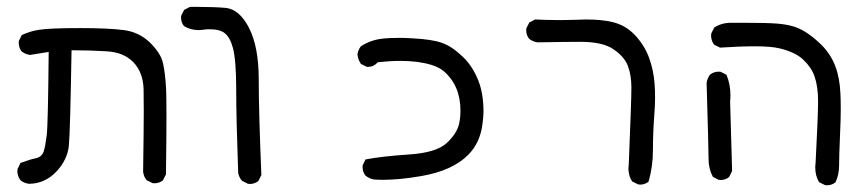

<svg xmlns="http://www.w3.org/2000/svg" viewBox="-20 -429 2540 566"><path d="M195.3 -280.8Q245.1 -280.8 294.4 -277.8Q344.7 -274.9 373.3 -245.4Q401.9 -215.8 403.3 -165.5Q403.8 -149.4 403.8 -100.8Q403.8 -52.2 401.9 77.6Q403.8 91.8 412.1 102.1L429.7 110.8Q432.1 111.3 434.6 111.3Q450.2 111.3 460.4 102.5L469.2 85Q470.7 -25.4 470.7 -84.5Q470.7 -143.6 469.7 -165.5Q467.3 -213.4 460.4 -243.2Q454.1 -272 421.9 -303.7Q389.6 -334.5 345.2 -340.3Q299.3 -346.2 217.3 -346.2Q127.4 -346.2 96.2 -341.3Q69.3 -337.4 44.4 -325.7L35.6 -308.6Q35.2 -306.2 35.2 -303.7Q35.2 -288.1 43.9 -277.3Q54.7 -269 68.4 -267.1L123.5 -275.9Q121.6 -61.5 117.7 -29.8Q113.8 2 108.9 17.1Q103 34.2 85 37.6Q69.8 40.5 40.5 51.3L31.7 69.3Q31.2 72.3 31.2 76.7Q31.2 81.1 33.2 88.4Q35.2 95.7 40.5 102.5Q50.8 110.8 64.9 112.8Q111.3 112.8 145.5 77.6Q179.2 42 183.1 -0.5Q187 -43.9 190.9 -280.8Z M710.9 112.8Q713.9 113.3 718.3 113.3Q722.7 113.3 729.2 111.3Q735.8 109.4 741.7 104.5L750.5 86.9Q742.7 -100.6 742.7 -195.8Q742.7 -291 713.9 -347.2Q685.5 -401.9 645 -405.8Q610.8 -408.7 563.5 -408.7Q552.2 -408.7 540 -408.7L522.9 -399.9L514.2 -382.8Q513.7 -380.4 513.7 -377.9Q513.7 -362.3 522.5 -352.1Q541.5 -340.3 565.9 -340.3Q572.3 -340.3 580.8 -341.6Q589.4 -342.8 596.7 -342.8Q628.4 -342.8 642.6 -331.1Q658.2 -318.8 666.5 -288.1Q676.3 -251.5 676.3 -166.3Q676.3 -81.1 682.1 79.6Q684.1 93.3 693.4 104Z M1108.9 101.1Q1157.7 101.1 1220.2 90.3Q1313 74.7 1359.9 27.8Q1395.5 -7.8 1402.3 -63.5Q1405.3 -85.4 1405.3 -100.6Q1405.3 -115.7 1404.3 -125.5Q1402.3 -154.3 1394.5 -179.2Q1377.9 -229 1345.5 -260.5Q1313 -292 1283.4 -302.5Q1253.9 -313 1197.8 -315.9Q1173.3 -317.4 1161.1 -317.4Q1126 -317.4 1106 -314.9Q1072.3 -311 1043.9 -292.5Q1035.6 -282.2 1033.7 -268.6Q1035.6 -252.9 1043.9 -240.7L1061.5 -231.9Q1063.5 -231.9 1065.4 -231.9Q1081.5 -231.9 1092.3 -244.1L1093.8 -245.6Q1130.9 -249.5 1160.6 -249.5Q1212.9 -249.5 1251.5 -237.8Q1274.9 -230.5 1288.1 -219.2Q1337.4 -176.8 1337.4 -102.5Q1337.4 -83 1333.5 -64.5Q1327.1 -35.6 1296.9 -7.3Q1266.1 21 1186 26.4Q1106 31.7 1057.6 41L1049.3 57.6Q1048.8 60.1 1048.8 62.5Q1048.8 78.1 1057.6 88.9Q1068.4 97.7 1082.5 100.1Q1095.2 101.1 1108.9 101.1Z M1564.5 -304.2Q1650.4 -305.7 1690.9 -305.7Q1756.8 -305.7 1788.6 -283.7Q1820.8 -261.7 1831.1 -234.4Q1841.3 -207 1841.3 -170.4Q1841.3 -133.8 1833.5 56.6V57.1Q1832.5 63.5 1832.5 66.7Q1832.5 69.8 1832.8 73.7Q1833 77.6 1834.5 84Q1836.9 96.2 1843.8 106L1861.3 114.7Q1864.3 115.2 1868.7 115.2Q1873 115.2 1879.4 113.3Q1885.7 111.3 1891.6 106.9Q1904.8 63 1904.8 13.4Q1904.8 -36.1 1908.7 -88.4Q1911.1 -117.7 1911.1 -140.6Q1911.1 -163.6 1909.7 -181.2Q1906.7 -222.7 1893.3 -259Q1879.9 -295.4 1852.1 -325.2Q1824.7 -354.5 1786.1 -363.8Q1754.4 -371.6 1707.5 -371.6Q1695.8 -371.6 1674.3 -370.6Q1618.7 -368.7 1557.6 -371.6L1540.5 -362.8L1531.7 -345.7Q1531.2 -343.3 1531.2 -340.8Q1531.2 -325.2 1540 -314.5Q1550.8 -306.2 1564.5 -304.2Z M2417 117.2Q2432.6 117.2 2442.9 108.4Q2453.6 86.4 2453.6 58.6Q2453.6 29.3 2456.1 -24.7Q2458.5 -78.6 2458.5 -106.2Q2458.5 -133.8 2457.5 -152.8Q2455.6 -199.2 2442.4 -233.9Q2428.7 -270 2400.4 -297.9Q2359.4 -337.4 2323.7 -349.6Q2302.2 -356.9 2271.5 -359.4Q2240.7 -361.8 2178.7 -361.8Q2160.6 -361.8 2140.6 -361.8H2140.1Q2137.2 -361.8 2134.3 -361.8Q2106.9 -361.8 2085.4 -347.7L2076.7 -330.1Q2076.2 -327.1 2076.2 -322.8Q2076.2 -318.4 2078.1 -311.3Q2080.1 -304.2 2085 -297.4L2102.5 -288.6Q2160.2 -292.5 2206.3 -292.5Q2252.4 -292.5 2277.3 -286.6Q2325.2 -275.4 2348.6 -252.4Q2372.1 -230 2380.9 -204.6Q2391.6 -174.8 2391.6 -131.3Q2391.6 -87.9 2384.3 50.8V51.3Q2383.3 58.1 2383.3 64.5Q2383.3 88.9 2394.5 107.9L2412.1 116.7Q2414.6 117.2 2417 117.2ZM2063 -184.6Q2068.8 10.7 2068.8 40.5Q2068.8 68.4 2081.5 92.3L2098.6 101.1Q2101.6 101.6 2106 101.6Q2110.4 101.6 2116.9 99.6Q2123.5 97.7 2129.4 92.8L2138.2 75.2L2132.3 -129.9Q2132.3 -129.9 2132.3 -130.4Q2133.3 -139.2 2133.3 -147.5Q2133.3 -180.7 2121.6 -208.5L2104.5 -217.3Q2102.1 -217.8 2099.6 -217.8Q2084 -217.8 2073.2 -209Q2064.9 -198.2 2063 -184.6Z"/></svg>

Font: Bakudai
Style: Light
Weight: 300
Version: Version 1.48